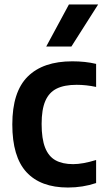

<svg xmlns="http://www.w3.org/2000/svg" viewBox="-20 -828 468 858"><path d="M35 -272Q35 -417.5 103.8 -485.8Q172.5 -554 303 -554Q361.5 -554 409.5 -542.5V-439.5Q365 -449 322.5 -449Q267.5 -449 233.2 -432Q199 -415 182.5 -376.8Q166 -338.5 166 -274Q166 -208 181.5 -168.5Q197 -129 228 -111.8Q259 -94.5 307 -94.5Q349.5 -94.5 409.5 -113V-10Q350 10 283.5 10Q161.5 10 98.2 -58.8Q35 -127.5 35 -272ZM186.5 -620 288 -808H418.5L299 -620Z"/></svg>

Font: Encode Sans Semi Condensed SmBd
Style: Regular
Weight: 600
Width: 4
Designer: Multiple Designers
Foundry: Impallari Type
Version: Version 2.000